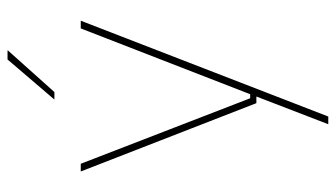

<svg xmlns="http://www.w3.org/2000/svg" viewBox="-211 -509 892 510"><g transform="rotate(-90 235.0 -254.0)"><path d="M229 -35.5H246.5L238 -31L414.5 -485.5H435L180.5 172H160L236.5 -26.5L241.5 -19H216L34.5 -485.5H55ZM226 -556 332 -680H356V-679L245.5 -555.5H226Z"/></g></svg>

Font: Anek Devanagari Medium Thin
Style: Regular
Weight: 250
Version: Version 1.003